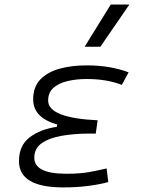

<svg xmlns="http://www.w3.org/2000/svg" viewBox="-20 -815 626 845"><path d="M258.3 9.8Q63.5 9.8 63.5 -106Q63.5 -174.3 110.1 -210.2Q156.7 -246.1 230 -256.8L231.9 -267.1Q126 -296.9 126 -377.4Q126 -432.6 157.5 -465.3Q189 -498 242.4 -512.7Q295.9 -527.3 360.8 -527.3Q465.3 -527.3 545.9 -496.6L516.1 -441.4Q450.2 -467.3 361.3 -467.3Q316.4 -467.3 277.6 -458.3Q238.8 -449.2 215.3 -428.5Q191.9 -407.7 191.9 -372.6Q191.9 -295.9 409.7 -285.6L401.4 -227.1H374Q307.6 -227.1 252.4 -217.5Q197.3 -208 164.1 -185.1Q130.9 -162.1 130.9 -120.6Q130.9 -50.3 272.5 -50.3Q333.5 -50.3 375 -58.1Q416.5 -65.9 449.2 -73.7L456.5 -13.7Q417 -2.9 366.9 3.4Q316.9 9.8 258.3 9.8ZM352.5 -609.4 467.3 -794.9H549.3L421.9 -609.4Z"/></svg>

Font: Cascadia Mono Light
Style: Italic
Weight: 300
Italic angle: -10°
Monospace: yes
Designer: Aaron Bell
Foundry: Saja Typeworks
Version: Version 2404.023; ttfautohint (v1.8.4)